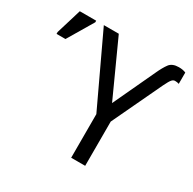

<svg xmlns="http://www.w3.org/2000/svg" viewBox="-158 -882 1049 1045"><g transform="rotate(30 366.5 -360.0)"><path d="M416 0V-274L209 -714H303L460 -369L581 -628Q601 -672 619 -696Q637 -720 678 -720Q704 -720 722 -712V-641Q711 -645 697 -645Q686 -645 677 -634.5Q668 -624 652 -591L504 -278V0ZM10 -544V-556L58 -714H161V-704L66 -544Z"/></g></svg>

Font: Noto Sans SemiCondensed
Style: Regular
Weight: 400
Width: 4
Designer: Monotype Design Team
Foundry: Monotype Imaging Inc.
Version: Version 2.013; ttfautohint (v1.8.4.7-5d5b)